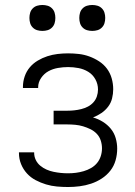

<svg xmlns="http://www.w3.org/2000/svg" viewBox="-20 -742 540 770"><path d="M253 8Q231 8 208.5 6Q186 4 164.5 -2.5Q143 -9 123 -19.5Q103 -30 88 -46.5Q73 -63 64.5 -84Q56 -105 56 -128V-131H117V-129Q117 -114 123.5 -100.5Q130 -87 141.5 -77.5Q153 -68 166.5 -62Q180 -56 194.5 -53Q209 -50 223.5 -48.5Q238 -47 253 -47Q269 -47 284.5 -49Q300 -51 315.5 -55.5Q331 -60 345 -68Q359 -76 369 -88Q379 -100 384 -115.5Q389 -131 389 -147Q389 -163 384 -178.5Q379 -194 368 -205.5Q357 -217 342.5 -224Q328 -231 313 -235.5Q298 -240 282 -241.5Q266 -243 250 -243H195V-298H250Q264 -298 278 -299.5Q292 -301 306 -304.5Q320 -308 332.5 -314.5Q345 -321 354.5 -331.5Q364 -342 368.5 -355.5Q373 -369 373 -383Q373 -405 362.5 -424Q352 -443 334 -454Q316 -465 295 -469Q274 -473 253 -473Q233 -473 212.5 -469.5Q192 -466 174.5 -456.5Q157 -447 145 -429.5Q133 -412 133 -392V-389H72V-394Q72 -415 79 -435.5Q86 -456 99.5 -472Q113 -488 131.5 -499Q150 -510 170 -516.5Q190 -523 211 -525.5Q232 -528 253 -528Q275 -528 296.5 -525.5Q318 -523 338.5 -515.5Q359 -508 377.5 -496Q396 -484 409 -466.5Q422 -449 428 -427.5Q434 -406 434 -384Q434 -366 429.5 -347.5Q425 -329 413.5 -314Q402 -299 386.5 -288.5Q371 -278 353 -271Q374 -265 392.5 -253.5Q411 -242 424.5 -225.5Q438 -209 444 -188Q450 -167 450 -146Q450 -122 443.5 -99Q437 -76 422.5 -57.5Q408 -39 388 -26Q368 -13 345.5 -5.5Q323 2 299.5 5Q276 8 253 8ZM350 -618Q339 -618 329 -621Q319 -624 311.5 -631.5Q304 -639 301 -649Q298 -659 298 -670Q298 -681 301 -691Q304 -701 311.5 -708.5Q319 -716 329 -719Q339 -722 350 -722Q361 -722 371 -719Q381 -716 388.5 -708.5Q396 -701 399 -691Q402 -681 402 -670Q402 -659 399 -649Q396 -639 388.5 -631.5Q381 -624 371 -621Q361 -618 350 -618ZM150 -618Q139 -618 129 -621Q119 -624 111.5 -631.5Q104 -639 101 -649Q98 -659 98 -670Q98 -681 101 -691Q104 -701 111.5 -708.5Q119 -716 129 -719Q139 -722 150 -722Q161 -722 171 -719Q181 -716 188.5 -708.5Q196 -701 199 -691Q202 -681 202 -670Q202 -659 199 -649Q196 -639 188.5 -631.5Q181 -624 171 -621Q161 -618 150 -618Z"/></svg>

Font: Iosevka Fixed Light
Style: Regular
Weight: 300
Monospace: yes
Designer: Belleve Invis
Foundry: Belleve Invis
Version: Version 32.3.0